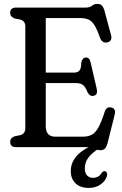

<svg xmlns="http://www.w3.org/2000/svg" viewBox="-20 -738 614 963"><path d="M31 -674Q31 -700 61 -700H409.5Q431 -700 441.5 -709.2Q452 -718.5 469 -718.5Q483.5 -718.5 491.5 -709.8Q499.5 -701 504.5 -682.5L537.5 -560Q541 -545.5 535.5 -536.8Q530 -528 519 -525.5Q493 -520 482 -547.5Q467.5 -589.5 454.2 -611Q441 -632.5 424 -640Q407 -647.5 381 -647.5H209.5V-374H352.5Q369.5 -374 378.2 -383.8Q387 -393.5 387.5 -421.5Q392 -448 409.5 -449.5Q428.5 -451 434 -427L465 -293Q472 -264 452 -258Q431.5 -252 419.5 -274.5Q408.5 -302.5 395.8 -312Q383 -321.5 358 -321.5H209.5V-105.5Q209.5 -52.5 257.5 -52.5H394Q421 -52.5 439.5 -61.8Q458 -71 473.2 -98Q488.5 -125 505.5 -178.5Q514 -204 537.5 -199Q563 -194 555 -162L519.5 -20.5Q514.5 -2 506.5 6.8Q498.5 15.5 483 15.5Q468.5 15.5 455.8 7.8Q443 0 424.5 0H61Q31 0 31 -26Q31 -46.5 53.5 -54.5L83 -60.5Q107 -68 107 -95V-605Q107 -632 83 -639.5L53.5 -645.5Q31 -653.5 31 -674ZM472 -21 483.5 2Q444.5 26 425 50.2Q405.5 74.5 405.5 107.5Q405.5 131 417.2 142.5Q429 154 446.5 154Q459 154 470.2 148.5Q481.5 143 489 130.5Q497.5 119 507 120.5Q512 122 515.8 128.2Q519.5 134.5 516 145.5Q510 168 485.8 186.2Q461.5 204.5 425 204.5Q382.5 204.5 358.8 181.5Q335 158.5 335 120.5Q335 75 368.2 40.2Q401.5 5.5 472 -21Z"/></svg>

Font: Fraunces 144pt SuperSoft
Style: Regular
Weight: 400
Version: Version 1.000;[b76b70a41]